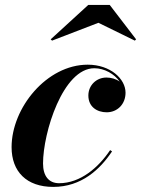

<svg xmlns="http://www.w3.org/2000/svg" viewBox="-20 -724 554 754"><path d="M366.5 -634.5 509.5 -564.5 514.5 -569.5 411 -704.5H326.5L179 -569.5L184.5 -564.5ZM420 -129.5 412.5 -134.5C367 -66.5 296 -4.5 212 -4.5C171.5 -4.5 149 -33 149 -82C149 -203 227 -456 350.5 -456C390 -456 429.5 -433.5 450 -403.5C435.5 -414 416.5 -419.5 398 -419.5C358.5 -419.5 327 -389 327 -349C327 -304 361.5 -283 399 -283C440.5 -283 473 -314.5 473 -360C473 -414 414 -470 324.5 -470C163.5 -470 25.5 -300.5 25.5 -146C25.5 -50 84.5 10 189 10C300 10 373 -59 420 -129.5Z"/></svg>

Font: Bodoni* 24pt
Style: Bold Italic
Weight: 700
Italic angle: -13°
Version: Version 2.3